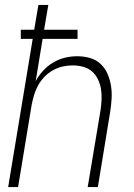

<svg xmlns="http://www.w3.org/2000/svg" viewBox="-20 -755 540 775"><path d="M13 0 112 -598H64V-635H118L135 -735H175L158 -635H293V-598H152L124 -427Q136 -450 154 -469.5Q172 -489 194.5 -502.5Q217 -516 242 -522Q267 -528 292 -528Q318 -528 343 -521Q368 -514 386 -497Q404 -480 414 -457Q424 -434 428 -409Q432 -384 430.5 -357.5Q429 -331 425 -305L375 0H334L386 -311Q389 -332 390 -354Q391 -376 387.5 -396.5Q384 -417 375 -435.5Q366 -454 351 -467Q336 -480 315.5 -485.5Q295 -491 273 -491Q253 -491 233 -486.5Q213 -482 194 -471.5Q175 -461 160 -445.5Q145 -430 134.5 -411.5Q124 -393 118 -373Q112 -353 108 -333L53 0Z"/></svg>

Font: Iosevka SS04 XLt Obl
Style: Regular
Weight: 200
Italic angle: -9°
Monospace: yes
Designer: Belleve Invis
Foundry: Belleve Invis
Version: Version 19.0.0; ttfautohint (v1.8.4)